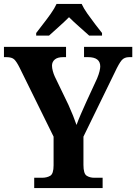

<svg xmlns="http://www.w3.org/2000/svg" viewBox="-20 -951 689 971"><path d="M153 0V-52H192Q217 -52 234 -62Q251 -72 251 -115V-260L79 -609Q64 -639 52 -650.5Q40 -662 12 -662H0V-714H314V-662H299Q271 -662 257 -650Q243 -638 243 -619Q243 -607 247 -592Q251 -577 257 -564L326 -421Q340 -390 349.5 -366Q359 -342 367 -319Q376 -344 389 -374Q402 -404 417 -437L471 -554Q480 -576 483.5 -591Q487 -606 487 -615Q487 -662 425 -662H405V-714H649V-662H633Q609 -662 595.5 -646.5Q582 -631 560 -584L402 -260V-117Q402 -73 418 -62.5Q434 -52 457 -52H499V0ZM163 -784Q177 -803 197.5 -829Q218 -855 237 -882Q256 -909 266 -931H393Q403 -909 422 -882Q441 -855 461 -829Q481 -803 496 -784V-771H431Q411 -789 380.5 -816Q350 -843 329 -864Q308 -843 278 -816Q248 -789 228 -771H163Z"/></svg>

Font: Noto Serif Thai SemiCondensed
Style: Bold
Weight: 700
Width: 4
Designer: Monotype Design Team
Foundry: Monotype Imaging Inc.
Version: Version 2.002; ttfautohint (v1.8.4.7-5d5b)